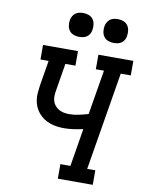

<svg xmlns="http://www.w3.org/2000/svg" viewBox="-101 -1024 821 1093"><g transform="rotate(10 309.0 -477.0)"><path d="M311 0V-84H369L405 -303Q378 -297 350 -293Q322 -289 295 -289Q273 -289 252.5 -292Q232 -295 212.5 -302Q193 -309 176.5 -320.5Q160 -332 147 -347.5Q134 -363 126 -381.5Q118 -400 115 -421Q112 -442 114 -463.5Q116 -485 119 -506L143 -651H96V-735H298V-651H240L214 -493Q211 -477 210.5 -461Q210 -445 214.5 -430.5Q219 -416 228.5 -405Q238 -394 251 -386.5Q264 -379 279.5 -376Q295 -373 310 -373Q338 -373 365.5 -379Q393 -385 420 -393L463 -651H416V-735H618V-651H560L466 -84H513V0ZM490 -816Q474 -816 458.5 -821.5Q443 -827 433.5 -839.5Q424 -852 421.5 -868.5Q419 -885 422 -902Q424 -913 430 -924Q436 -935 446 -942Q456 -949 467.5 -951.5Q479 -954 490 -954Q507 -954 522 -948.5Q537 -943 546.5 -930.5Q556 -918 558.5 -901.5Q561 -885 558 -868Q557 -857 551 -846Q545 -835 535 -828Q525 -821 513.5 -818.5Q502 -816 490 -816ZM290 -816Q274 -816 258.5 -821.5Q243 -827 233.5 -839.5Q224 -852 221.5 -868.5Q219 -885 222 -902Q224 -913 230 -924Q236 -935 246 -942Q256 -949 267.5 -951.5Q279 -954 290 -954Q307 -954 322 -948.5Q337 -943 346.5 -930.5Q356 -918 358.5 -901.5Q361 -885 358 -868Q357 -857 351 -846Q345 -835 335 -828Q325 -821 313.5 -818.5Q302 -816 290 -816Z"/></g></svg>

Font: Iosevka Curly Slab MdEx
Style: Italic
Weight: 500
Width: 7
Italic angle: -9°
Monospace: yes
Designer: Belleve Invis
Foundry: Belleve Invis
Version: Version 11.0.0; ttfautohint (v1.8.3)